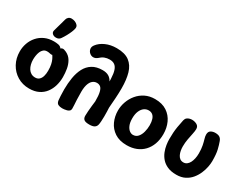

<svg xmlns="http://www.w3.org/2000/svg" viewBox="-83 -1416 2560 2001"><g transform="rotate(30 1197.0 -415.5)"><path d="M310.3 6Q231.2 6 168.6 -31.8Q105.9 -69.6 70.1 -135Q34.3 -200.4 34.3 -282Q34.3 -333.4 51.2 -381.3Q68 -429.1 101.3 -467.3Q134.6 -505.6 182.7 -527.8Q230.8 -550 293.3 -550Q318.2 -550 344.6 -545.3Q371 -540.7 386.3 -519Q391.2 -526.3 406.4 -529.6Q421.6 -532.9 452.6 -518.1Q495.9 -497.1 518.8 -457.8Q541.7 -418.6 550 -370.6Q558.3 -322.7 558.3 -273Q558.3 -219.7 544 -169.9Q529.7 -120.2 499.8 -80.3Q469.9 -40.3 422.8 -17.2Q375.7 6 310.3 6ZM308.7 -124.9Q338.2 -124.9 356.4 -141.8Q374.7 -158.7 383.2 -187.7Q391.7 -216.7 391.7 -254Q391.7 -296.9 385.2 -327.4Q378.7 -358 368.4 -380Q358.1 -402 346.1 -419Q337.1 -414.4 319.4 -419.2Q301.7 -424 283.2 -424Q257.2 -424 240.2 -409.7Q223.1 -395.3 213.7 -372.3Q204.2 -349.3 200.6 -323.8Q196.9 -298.3 196.9 -277Q196.9 -247.8 203.7 -220.4Q210.4 -193.1 224 -171.6Q237.6 -150.1 258.8 -137.5Q280 -124.9 308.7 -124.9Z M289.3 -593.6Q260.9 -593.6 244.3 -609.9Q227.7 -626.2 235 -650Q240.2 -668.9 248.2 -697.6Q256.1 -726.2 264.7 -755.6Q273.2 -784.9 277.9 -804.2Q282.9 -823.7 297.3 -835.7Q311.8 -847.7 333.3 -847.7Q353.8 -847.7 374.4 -839.6Q395.1 -831.6 408.3 -815.8Q421.6 -800 416.8 -776.2Q413.3 -757.4 402.3 -730.9Q391.2 -704.3 375.4 -675.3Q359.6 -646.2 341.2 -619.7Q332.9 -607.3 320.1 -600.4Q307.3 -593.6 289.3 -593.6Z M1042.9 17.4Q995.6 17.4 978.1 2.7Q960.6 -12.1 960.6 -41.4Q960.6 -65.4 963.2 -98.4Q965.8 -131.4 969.4 -165.3Q973 -199.2 976.2 -222.7Q976.7 -293.3 967.3 -331.8Q958 -370.3 940.1 -384.9Q922.1 -399.6 896 -399.6Q878.9 -399.6 863.9 -392.9Q848.9 -386.2 837.1 -373.2Q825.2 -360.2 816.9 -340.7Q808.6 -321.2 804.2 -295.3Q799.8 -269.4 799.8 -237.2Q799.8 -178.8 801.8 -142.1Q803.8 -105.4 805.3 -81.9Q806.8 -58.3 806.8 -37.1Q806.8 -20.1 795.8 -10.2Q784.9 -0.3 768.6 4.3Q752.3 9 736.8 10.4Q721.3 11.8 712.2 11.8Q684.2 11.8 664.1 1.9Q643.9 -8 639.3 -40.8Q637.6 -54.6 635.4 -91.8Q633.3 -129 633.3 -169.7Q633.3 -243.6 644.6 -311.2Q655.9 -378.8 683.3 -431.2Q710.8 -483.6 759.4 -513.8Q808 -544.1 881.9 -544.1Q925.9 -544.1 955.1 -527.2Q984.2 -510.2 1000.8 -477.4Q1000.8 -486.7 1000.8 -495.4Q1000.8 -504.1 1000 -512.6Q997.7 -570.6 985.8 -606.6Q974 -642.6 950.7 -659.6Q927.4 -676.6 890.2 -676.6Q856.6 -676.6 828.5 -665.3Q800.4 -654.1 776.8 -630.7Q765.1 -620.9 752.6 -615.8Q740.1 -610.7 726.7 -610.7Q703.9 -610.7 684.1 -627.2Q664.2 -643.8 659.1 -669.4Q653.9 -695.1 673.3 -720.9Q705.3 -763.9 763.2 -789.9Q821 -816 894.6 -816Q993.4 -816 1048.1 -774.6Q1102.7 -733.1 1124.6 -657.7Q1146.4 -582.3 1146.4 -478.6Q1146.4 -420.7 1142.4 -360.5Q1138.4 -300.3 1133.4 -237.9Q1134.4 -221.7 1135.3 -193.6Q1136.2 -165.6 1136.1 -134Q1136 -102.4 1134 -74.4Q1132 -46.3 1128.2 -30.9Q1121.9 -6.4 1101.4 5.5Q1081 17.4 1042.9 17.4Z M1228.4 -260Q1228.4 -314 1247.2 -366.6Q1265.9 -419.2 1301.7 -462.2Q1337.4 -505.2 1388.7 -530.8Q1439.9 -556.4 1505.4 -556.4Q1592.2 -556.4 1649.1 -518.5Q1706 -480.6 1734.2 -418.3Q1762.4 -356.1 1762.4 -282Q1762.4 -215.2 1742.9 -161.6Q1723.3 -107.9 1687.1 -69.7Q1650.8 -31.6 1600.2 -11.3Q1549.6 9 1486.4 9Q1398.8 9 1341.5 -28.9Q1284.2 -66.9 1256.3 -128Q1228.4 -189.1 1228.4 -260ZM1398.4 -263.7Q1398.4 -212 1412.6 -179.8Q1426.7 -147.7 1447.5 -132.3Q1468.3 -117 1489.2 -117Q1525.3 -117 1548.2 -142.8Q1571 -168.7 1581.7 -209Q1592.4 -249.3 1592.4 -290.7Q1592.4 -332.9 1582.8 -361.8Q1573.2 -390.7 1554.2 -405.8Q1535.1 -420.9 1507.1 -420.9Q1476.8 -420.9 1452.4 -402.8Q1428 -384.7 1413.2 -349.8Q1398.4 -314.9 1398.4 -263.7Z M2088.6 16.7Q2024.4 16.7 1980.9 -2.8Q1937.3 -22.3 1909.6 -54.3Q1881.9 -86.3 1867 -124.6Q1852.1 -162.8 1846.5 -200.6Q1840.9 -238.4 1840.9 -268.1Q1840.9 -311.3 1843.1 -345.7Q1845.3 -380 1851.4 -418.4Q1857.6 -456.9 1869.1 -510.1Q1874.4 -532.2 1887.6 -543.1Q1900.7 -554 1917.1 -558.2Q1933.4 -562.3 1946.3 -562.3Q1979.1 -562.3 2005.8 -547.3Q2032.4 -532.2 2032.4 -499Q2032.4 -476 2024.6 -440.1Q2016.7 -404.1 2008.8 -361.2Q2000.9 -318.2 2000.9 -272.4Q2000.9 -248.8 2005.2 -224.4Q2009.4 -200.1 2019.5 -178.6Q2029.6 -157.1 2046.5 -144.2Q2063.4 -131.3 2088.6 -131.3Q2111.4 -131.3 2128.9 -144.2Q2146.4 -157.1 2158.2 -179.3Q2169.9 -201.6 2176.2 -230.9Q2182.6 -260.3 2182.6 -293.3Q2182.6 -347.9 2174.6 -386.7Q2166.6 -425.4 2158.1 -453.1Q2149.6 -480.7 2149.6 -501.7Q2149.6 -537.9 2172.5 -551.4Q2195.4 -565 2224.7 -565Q2261 -565 2279.6 -551.8Q2298.1 -538.7 2307 -512.6Q2320.6 -476.6 2332.3 -426.9Q2344.1 -377.2 2344.1 -293.3Q2344.1 -262.7 2336.3 -222.4Q2328.6 -182.2 2310.6 -140.5Q2292.7 -98.8 2263.3 -63.1Q2233.9 -27.4 2190.8 -5.4Q2147.7 16.7 2088.6 16.7Z"/></g></svg>

Font: Playpen Sans
Style: Regular
Weight: 400
Designer: Laura Meseguer, Veronika Burian, José Scaglione, Kostas Bartsokas, Vera Evstafieva, Tom Grace, Yorlmar Campos
Foundry: TypeTogether
Version: Version 2.000